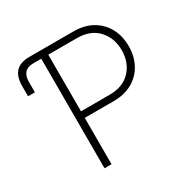

<svg xmlns="http://www.w3.org/2000/svg" viewBox="-162 -885 1036 1042"><g transform="rotate(-30 356.5 -364.0)"><path d="M38.6 -545.9V-610.8Q38.6 -727.5 150.9 -727.5H427.2Q496.1 -727.5 545.7 -699Q595.2 -670.4 621.6 -621.1Q647.9 -571.8 647.9 -508.8Q647.9 -445.8 621.6 -396.5Q595.2 -347.2 545.7 -318.8Q496.1 -290.5 427.2 -290.5H246.6V0H202.6V-686.5H152.8Q81.5 -686.5 81.5 -610.8V-545.9ZM246.6 -331.5H426.3Q509.8 -331.5 556.9 -381.3Q604 -431.2 604 -508.8Q604 -585.9 556.9 -636.2Q509.8 -686.5 426.3 -686.5H246.6Z"/></g></svg>

Font: Inter Extra Light
Style: Regular
Weight: 200
Designer: Rasmus Andersson
Foundry: rsms
Version: Version 4.000;git-3c8e0fc